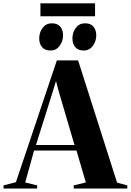

<svg xmlns="http://www.w3.org/2000/svg" viewBox="-78 -1096 760 1116"><path d="M14.5 -37 252.5 -745H376L602.5 -34.5L662 -18.5V0H350.5V-18.5L421 -35.5L366.5 -221H120L68.5 -35.5L138 -18.5V0H-57.5V-18.5ZM355 -253 263 -566 247.5 -625 229.5 -566 131 -253ZM215 -802.5Q183 -802.5 166.5 -821.8Q150 -841 150 -873Q150 -908.5 170.2 -934.5Q190.5 -960.5 222.5 -960.5H223.5Q256 -960.5 272.2 -941.2Q288.5 -922 288.5 -889.5Q288.5 -857 268.8 -829.8Q249 -802.5 216 -802.5ZM408 -802.5Q376 -802.5 359.5 -821.8Q343 -841 343 -873Q343 -908.5 363 -934.5Q383 -960.5 415.5 -960.5H416.5Q448.5 -960.5 465 -941.2Q481.5 -922 481.5 -889.5Q481.5 -857 461.8 -829.8Q442 -802.5 409 -802.5ZM474.5 -1076.5V-1001.5H157V-1076.5Z"/></svg>

Font: Merriweather 144pt
Style: Bold
Weight: 700
Version: Version 2.100